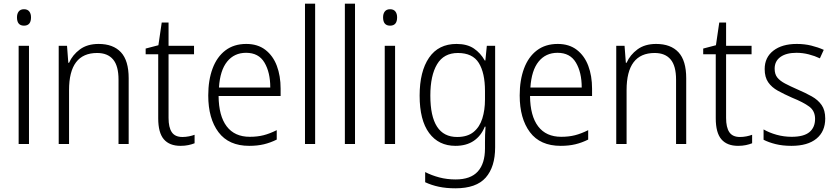

<svg xmlns="http://www.w3.org/2000/svg" viewBox="-20 -780 4531 1040"><path d="M110 -730Q129 -730 138.5 -718Q148 -706 148 -686Q148 -641 110 -641Q72 -641 72 -686Q72 -706 81.5 -718Q91 -730 110 -730ZM137 -532V0H81V-532Z M514 -542Q593 -542 635 -497Q677 -452 677 -356V0H622V-349Q622 -423 592.5 -458Q563 -493 506 -493Q354 -493 354 -292V0H298V-532H343L350 -440H354Q373 -483 413 -512.5Q453 -542 514 -542Z M968 -38Q986 -38 1003.5 -41.5Q1021 -45 1034 -50V-4Q1019 2 1000 6Q981 10 958 10Q898 10 867.5 -25.5Q837 -61 837 -139V-486H769V-517L838 -535L856 -658H893V-532H1031V-486H893V-141Q893 -90 910.5 -64Q928 -38 968 -38Z M1314 -542Q1376 -542 1417.5 -510Q1459 -478 1479.5 -423.5Q1500 -369 1500 -300V-260H1164Q1165 -152 1208 -95.5Q1251 -39 1333 -39Q1374 -39 1407.5 -47.5Q1441 -56 1479 -75V-24Q1445 -7 1409.5 1.5Q1374 10 1330 10Q1219 10 1163.5 -64Q1108 -138 1108 -263Q1108 -346 1131.5 -409Q1155 -472 1201 -507Q1247 -542 1314 -542ZM1313 -494Q1249 -494 1210.5 -446.5Q1172 -399 1166 -306H1444Q1444 -388 1412.5 -441Q1381 -494 1313 -494Z M1687 0H1632V-760H1687Z M1903 0H1848V-760H1903Z M2093 -730Q2112 -730 2121.5 -718Q2131 -706 2131 -686Q2131 -641 2093 -641Q2055 -641 2055 -686Q2055 -706 2064.5 -718Q2074 -730 2093 -730ZM2120 -532V0H2064V-532Z M2453 -542Q2510 -542 2546.5 -517.5Q2583 -493 2606 -452H2609L2617 -532H2662V18Q2662 124 2611 182Q2560 240 2447 240Q2397 240 2357 231.5Q2317 223 2283 207V152Q2318 170 2359.5 181Q2401 192 2448 192Q2529 192 2568 149Q2607 106 2607 24V-8Q2607 -28 2607.5 -49.5Q2608 -71 2610 -94H2606Q2586 -44 2546 -17Q2506 10 2447 10Q2356 10 2304.5 -59.5Q2253 -129 2253 -262Q2253 -393 2304 -467.5Q2355 -542 2453 -542ZM2460 -493Q2384 -493 2347.5 -432Q2311 -371 2311 -262Q2311 -38 2456 -38Q2512 -38 2545 -65Q2578 -92 2592.5 -138Q2607 -184 2607 -241V-287Q2607 -385 2573.5 -439Q2540 -493 2460 -493Z M3001 -542Q3063 -542 3104.5 -510Q3146 -478 3166.5 -423.5Q3187 -369 3187 -300V-260H2851Q2852 -152 2895 -95.5Q2938 -39 3020 -39Q3061 -39 3094.5 -47.5Q3128 -56 3166 -75V-24Q3132 -7 3096.5 1.5Q3061 10 3017 10Q2906 10 2850.5 -64Q2795 -138 2795 -263Q2795 -346 2818.5 -409Q2842 -472 2888 -507Q2934 -542 3001 -542ZM3000 -494Q2936 -494 2897.5 -446.5Q2859 -399 2853 -306H3131Q3131 -388 3099.5 -441Q3068 -494 3000 -494Z M3534 -542Q3613 -542 3655 -497Q3697 -452 3697 -356V0H3642V-349Q3642 -423 3612.5 -458Q3583 -493 3526 -493Q3374 -493 3374 -292V0H3318V-532H3363L3370 -440H3374Q3393 -483 3433 -512.5Q3473 -542 3534 -542Z M3988 -38Q4006 -38 4023.5 -41.5Q4041 -45 4054 -50V-4Q4039 2 4020 6Q4001 10 3978 10Q3918 10 3887.5 -25.5Q3857 -61 3857 -139V-486H3789V-517L3858 -535L3876 -658H3913V-532H4051V-486H3913V-141Q3913 -90 3930.5 -64Q3948 -38 3988 -38Z M4450 -138Q4450 -68 4402.5 -29Q4355 10 4267 10Q4219 10 4181 0.5Q4143 -9 4116 -23V-79Q4147 -61 4186.5 -50Q4226 -39 4268 -39Q4334 -39 4364.5 -64.5Q4395 -90 4395 -136Q4395 -179 4363.5 -202.5Q4332 -226 4270 -251Q4227 -270 4193.5 -288.5Q4160 -307 4141 -334.5Q4122 -362 4122 -406Q4122 -469 4169 -505.5Q4216 -542 4296 -542Q4338 -542 4374.5 -533Q4411 -524 4442 -510L4421 -464Q4394 -477 4361 -485.5Q4328 -494 4294 -494Q4239 -494 4207.5 -471.5Q4176 -449 4176 -408Q4176 -378 4190.5 -360Q4205 -342 4232.5 -327.5Q4260 -313 4301 -295Q4343 -277 4377 -258Q4411 -239 4430.5 -211Q4450 -183 4450 -138Z"/></svg>

Font: Noto Sans Gurmukhi SemiCondensed Light
Style: Regular
Weight: 300
Width: 4
Designer: Jelle Bosma - Monotype Design Team
Foundry: Monotype Imaging Inc.
Version: Version 2.004; ttfautohint (v1.8.4.7-5d5b)